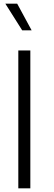

<svg xmlns="http://www.w3.org/2000/svg" viewBox="-20 -1018 292 1038"><path d="M79 -745H144V0H79ZM9 -998H73L151 -854H100Z"/></svg>

Font: BLUETTI 2.0 Extralight
Style: Roman
Weight: 200
Designer: Stijn de Vries
Foundry: tokotype
Version: Version 2.005;October 31, 2023;FontCreator 14.0.0.2814 64-bi